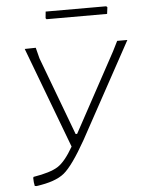

<svg xmlns="http://www.w3.org/2000/svg" viewBox="-56 -849 675 900"><g transform="rotate(-5 281.5 -398.5)"><path d="M478 -804 483 -799 479 -768H194L190 -773L193 -804ZM67 -32 69 -37Q149 -50 184.5 -72.5Q220 -95 259 -163L80 -638L132 -639L145 -588L283 -220H290L491 -590L515 -638H563L317 -188Q252 -73 210.5 -39Q169 -5 79 7L71 6Q67 -11 67 -32Z"/></g></svg>

Font: Alegreya Sans Light
Style: Italic
Weight: 300
Italic angle: -7°
Designer: Juan Pablo del Peral
Foundry: Huerta Tipografica
Version: Version 2.007